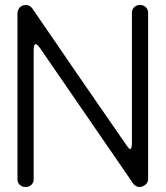

<svg xmlns="http://www.w3.org/2000/svg" viewBox="-20 -750 664 770"><path d="M539 0Q525 0 514 -14L140 -558Q129 -573 123 -573Q115 -573 115 -546V-31Q115 -18 106 -9Q97 0 83 0Q68 0 59 -9Q50 -18 50 -31V-698Q50 -706 55.5 -715Q61 -724 69 -727Q77 -730 84 -730Q99 -730 109 -717L164 -637Q219 -556 291 -451.5Q363 -347 420.5 -264Q478 -181 488 -166.5Q498 -152 502 -152Q509 -152 509 -177V-699Q509 -712 518 -721Q527 -730 542 -730Q556 -730 565 -721Q574 -712 574 -699V-32Q574 -13 553 -3Q546 0 539 0Z"/></svg>

Font: Gardens CM
Style: Regular
Weight: 400
Designer: Created by: Aleksander Shevchuk, 2010. Modifed by: Daren Olsen, 2020.
Foundry: High-Logic / FontCreator v.13.0.0 build 2663 (64-bit)
Version: Version 3.003 Ukrainian, initial release